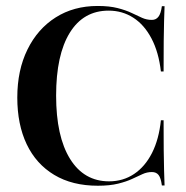

<svg xmlns="http://www.w3.org/2000/svg" viewBox="-20 -602 613 634"><path d="M303.2 11.3Q218.5 11.3 158.9 -24.6Q99.2 -60.5 68.1 -125.8Q37.1 -191.1 37.1 -279.8Q37.1 -370.2 70.6 -438.3Q104 -506.5 163.7 -544.4Q223.4 -582.3 302.4 -582.3Q341.1 -582.3 368.1 -575.4Q395.2 -568.5 414.5 -559.3Q433.9 -550 449.2 -543.1Q464.5 -536.3 481.5 -536.3Q495.2 -536.3 503.2 -546.8Q511.3 -557.3 514.5 -581.5H523.4Q522.6 -559.7 521.8 -532.7Q521 -505.6 520.6 -466.1Q520.2 -426.6 520.2 -366.1H511.3Q504 -429.8 480.2 -475Q456.5 -520.2 420.2 -543.5Q383.9 -566.9 338.7 -566.9Q255.6 -566.9 210.5 -494Q165.3 -421 165.3 -286.3Q165.3 -151.6 211.3 -77.4Q257.3 -3.2 340.3 -3.2Q386.3 -3.2 422.6 -27.4Q458.9 -51.6 481.9 -96.8Q504.8 -141.9 511.3 -204.8H520.2Q520.2 -146.8 520.6 -106.9Q521 -66.9 521.8 -39.5Q522.6 -12.1 523.4 10.5H514.5Q511.3 -14.5 503.6 -24.2Q496 -33.9 481.5 -33.9Q465.3 -33.9 450.4 -27Q435.5 -20.2 416.5 -11.3Q397.6 -2.4 370.2 4.4Q342.7 11.3 303.2 11.3Z"/></svg>

Font: Playfair 144pt SemiCondensed
Style: Bold
Weight: 700
Width: 4
Designer: Claus Eggers Sørensen
Foundry: Claus Eggers Sørensen
Version: Version 2.203